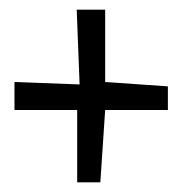

<svg xmlns="http://www.w3.org/2000/svg" viewBox="-20 -536 379 398"><path d="M198 -516V-366L328 -357V-308H198L188 -158H140V-308H10V-366L145 -361L139 -516Z"/></svg>

Font: Bahiana
Style: Regular
Weight: 400
Designer: Pablo Cosgaya & Dani Raskovsky
Foundry: Pablo Cosgaya & Dani Raskovsky
Version: Version 1.005